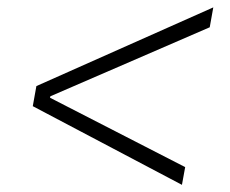

<svg xmlns="http://www.w3.org/2000/svg" viewBox="-20 -608 626 523"><path d="M475.6 -104.5 69.3 -318.8 79.1 -373.5 561 -587.9 551.3 -533.7 117.2 -345.7 116.2 -341.8 484.4 -152.8Z"/></svg>

Font: Cascadia Code ExtraLight
Style: Italic
Weight: 200
Italic angle: -10°
Monospace: yes
Designer: Aaron Bell
Foundry: Saja Typeworks
Version: Version 2404.023; ttfautohint (v1.8.4)